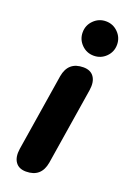

<svg xmlns="http://www.w3.org/2000/svg" viewBox="-142 -768 556 827"><g transform="rotate(20 136.5 -355.0)"><path d="M32.9 -74.4 89.3 -428Q101.5 -498.4 171.1 -498.4Q204.2 -498.4 219.5 -476.4Q234.9 -454.3 229.1 -415.6L172.7 -62Q160.5 8.4 90.9 8.4Q57.8 8.4 42.5 -13.7Q27.1 -35.7 32.9 -74.4ZM115.7 -639Q115.7 -671.8 138.9 -694.8Q162 -717.9 194.6 -717.9Q227.2 -717.9 250.3 -694.7Q273.3 -671.6 273.3 -638.8Q273.3 -606.2 250.2 -583.2Q227 -560.3 194.4 -560.3Q161.8 -560.3 138.8 -583.3Q115.7 -606.4 115.7 -639Z"/></g></svg>

Font: SN Pro Thin
Style: Italic
Weight: 200
Italic angle: -9°
Designer: Tobias Whetton
Foundry: Supernotes
Version: Version 1.003;Glyphs 3.3 (3324)